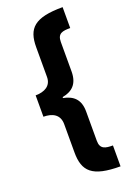

<svg xmlns="http://www.w3.org/2000/svg" viewBox="-184 -898 782 1131"><g transform="rotate(-20 207.0 -333.0)"><path d="M38 -398V-264C92 -264 138 -243 138 -181V-4C138 115 188 166 365 166V35C319 35 285 30 285 -23V-207C285 -283 246 -316 184 -328V-334C244 -345 285 -378 285 -458V-643C285 -697 318 -701 365 -701V-832C187 -832 138 -781 138 -663V-477C138 -421 94 -398 38 -398Z"/></g></svg>

Font: Noto Sans Devanagari Condensed Black
Style: Regular
Weight: 900
Width: 3
Designer: Jelle Bosma - Monotype Design Team
Foundry: Monotype Imaging Inc.
Version: Version 2.004